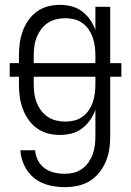

<svg xmlns="http://www.w3.org/2000/svg" viewBox="-20 -548 540 791"><path d="M247 223Q214 223 181 215Q148 207 122 186.5Q96 166 81 135.5Q66 105 64 71H125Q126 93 136.5 113Q147 133 164.5 145.5Q182 158 203.5 163Q225 168 247 168Q266 168 284 163.5Q302 159 317.5 148Q333 137 344 121.5Q355 106 361.5 88.5Q368 71 370.5 52.5Q373 34 373 15V-96Q365 -73 351 -53Q337 -33 317.5 -18.5Q298 -4 274.5 2Q251 8 227 8Q201 8 176.5 1.5Q152 -5 131.5 -20Q111 -35 96.5 -56Q82 -77 73.5 -100.5Q65 -124 61.5 -149.5Q58 -175 58 -200V-232H20V-288H58V-320Q58 -345 61.5 -370.5Q65 -396 73.5 -419.5Q82 -443 96.5 -464Q111 -485 131.5 -500Q152 -515 176.5 -521.5Q201 -528 227 -528Q251 -528 274.5 -522Q298 -516 317.5 -501.5Q337 -487 351 -467Q365 -447 373 -424V-520H434V-288H480V-232H434V15Q434 42 430 68Q426 94 415.5 118.5Q405 143 388 164Q371 185 348.5 198.5Q326 212 299.5 217.5Q273 223 247 223ZM373 -288V-320Q373 -339 370.5 -357.5Q368 -376 362 -393.5Q356 -411 345.5 -426.5Q335 -442 319.5 -453Q304 -464 286 -468.5Q268 -473 249 -473Q230 -473 211.5 -468.5Q193 -464 177 -453.5Q161 -443 149.5 -427.5Q138 -412 131 -394.5Q124 -377 121.5 -358Q119 -339 119 -320V-288ZM249 -47Q268 -47 286 -51.5Q304 -56 319.5 -67Q335 -78 345.5 -93.5Q356 -109 362 -126.5Q368 -144 370.5 -162.5Q373 -181 373 -200V-232H119V-200Q119 -181 121.5 -162Q124 -143 131 -125.5Q138 -108 149.5 -92.5Q161 -77 177 -66.5Q193 -56 211.5 -51.5Q230 -47 249 -47Z"/></svg>

Font: Iosevka SS04 Light
Style: Regular
Weight: 300
Monospace: yes
Designer: Belleve Invis
Foundry: Belleve Invis
Version: Version 19.0.0; ttfautohint (v1.8.4)